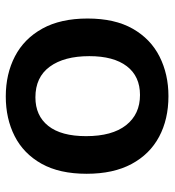

<svg xmlns="http://www.w3.org/2000/svg" viewBox="10 -586 589 648"><g transform="rotate(-90 304.0 -261.5)"><path d="M304 13Q226 13 167 -18.5Q108 -50 75 -111.5Q42 -173 42 -263Q42 -355 76 -415.5Q110 -476 169 -506Q228 -536 303 -536Q379 -536 438.5 -505Q498 -474 532 -412.5Q566 -351 566 -260Q566 -168 531.5 -107.5Q497 -47 437.5 -17Q378 13 304 13ZM308 -83Q371 -83 405 -127.5Q439 -172 439 -254Q439 -339 403.5 -387.5Q368 -436 300 -436Q238 -436 203.5 -392.5Q169 -349 169 -265Q169 -177 206 -130Q243 -83 308 -83Z"/></g></svg>

Font: Bricolage Grotesque 12pt SemiBold
Style: Regular
Weight: 600
Designer: Mathieu Triay
Foundry: Atelier Triay
Version: Version 1.001; ttfautohint (v1.8.4.7-5d5b);gftools[0.9.33.de